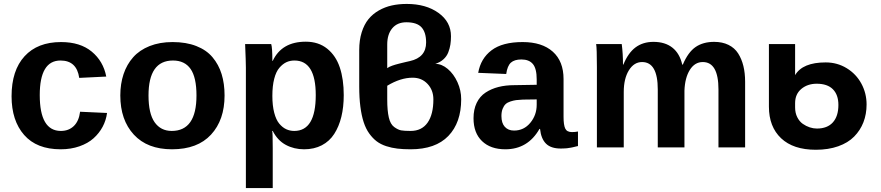

<svg xmlns="http://www.w3.org/2000/svg" viewBox="-20 -753 4503 981"><path d="M290 9.8Q167.5 9.8 103.3 -63.5Q39.1 -136.7 39.1 -261.2Q39.1 -393.1 105.5 -465.6Q171.9 -538.1 292 -538.1Q389.6 -538.1 448.7 -489.3Q507.8 -440.4 522.9 -361.8L384.8 -355Q372.1 -443.8 289.1 -443.8Q183.1 -443.8 183.1 -267.1Q183.1 -84 291 -84Q331.1 -84 357.2 -109.1Q383.3 -134.3 389.2 -182.1L526.9 -175.8Q522 -138.2 504.4 -105.2Q486.8 -72.3 458 -46.4Q429.2 -20.5 385.7 -5.4Q342.3 9.8 290 9.8Z M1127.4 -265.1Q1127.4 -140.1 1058.3 -65.2Q989.3 9.8 858.9 9.8Q732.9 9.8 663.8 -65.2Q594.7 -140.1 594.7 -265.1Q594.7 -324.7 611.3 -374.3Q627.9 -423.8 660.4 -460.4Q692.9 -497.1 744.4 -517.6Q795.9 -538.1 861.8 -538.1Q931.2 -538.1 982.9 -517.8Q1034.7 -497.6 1065.9 -460.4Q1097.2 -423.3 1112.3 -374.5Q1127.4 -325.7 1127.4 -265.1ZM983.9 -265.1Q983.9 -357.4 953.9 -400.6Q923.8 -443.8 863.8 -443.8Q738.8 -443.8 738.8 -265.1Q738.8 -172.9 770 -128.4Q801.3 -84 857.4 -84Q983.9 -84 983.9 -265.1Z M1736.3 -267.1Q1736.3 -206.1 1724.1 -156.2Q1711.9 -106.4 1687.7 -68.8Q1663.6 -31.2 1624.3 -10.7Q1585 9.8 1533.7 9.8Q1482.4 9.8 1440.4 -12.7Q1398.4 -35.2 1373.5 -84H1370.6Q1373.5 -78.1 1373.5 4.9V208H1236.3V-407.2Q1236.3 -436 1232.4 -527.8H1365.7Q1371.6 -510.3 1371.6 -441.9H1373.5Q1419.4 -540 1542.5 -540Q1607.4 -540 1651.9 -504.2Q1696.3 -468.3 1716.3 -408Q1736.3 -347.7 1736.3 -267.1ZM1593.3 -267.1Q1593.3 -443.8 1484.4 -443.8Q1461.9 -443.8 1443.1 -435.1Q1424.3 -426.3 1407.5 -406.7Q1390.6 -387.2 1381.1 -350.6Q1371.6 -314 1371.6 -263.2Q1371.6 -213.4 1381.1 -177Q1390.6 -140.6 1407 -121.1Q1423.3 -101.6 1442.4 -92.8Q1461.4 -84 1483.4 -84Q1593.3 -84 1593.3 -267.1Z M2284.2 -567.9Q2284.2 -544.4 2281.2 -525.4Q2278.3 -506.3 2270.5 -485.8Q2262.7 -465.3 2245.8 -450Q2229 -434.6 2204.1 -426.8Q2236.8 -426.8 2267.6 -400.9Q2298.3 -375 2317.4 -333Q2336.4 -291 2336.4 -246.1Q2336.4 -126.5 2270.8 -58.3Q2205.1 9.8 2078.1 9.8Q2040 9.8 2010.7 6.3Q1981.4 2.9 1953.1 -6.3Q1924.8 -15.6 1904.3 -31.2Q1883.8 -46.9 1866.5 -71Q1849.1 -95.2 1838.1 -128.9Q1827.1 -162.6 1821.3 -208Q1815.4 -253.4 1815.4 -311V-497.1Q1815.4 -547.9 1828.1 -588.1Q1840.8 -628.4 1862.8 -655.3Q1884.8 -682.1 1915.8 -699.7Q1946.8 -717.3 1981.9 -725.1Q2017.1 -732.9 2058.1 -732.9Q2156.7 -732.9 2220.5 -687Q2284.2 -641.1 2284.2 -567.9ZM1958.5 -245.1Q1958.5 -187.5 1966.6 -152.8Q1974.6 -118.2 1994.1 -104Q2013.7 -89.8 2029.5 -86.9Q2045.4 -84 2078.1 -84Q2134.8 -84 2164.6 -126.2Q2194.3 -168.5 2194.3 -245.1Q2194.3 -292.5 2164.6 -324.2Q2134.8 -356 2088.4 -356Q2026.4 -356 1958.5 -314.9ZM1958.5 -404.8Q1962.9 -408.2 1969.2 -411.4Q1975.6 -414.6 1984.1 -417.5Q1992.7 -420.4 1999.8 -422.6Q2006.8 -424.8 2018.6 -427.7Q2030.3 -430.7 2036.4 -432.1Q2042.5 -433.6 2055.9 -436.8Q2069.3 -439.9 2074.2 -440.9Q2157.2 -459.5 2157.2 -536.1Q2157.2 -587.4 2133.8 -613.3Q2110.4 -639.2 2056.2 -639.2Q2009.8 -639.2 1984.1 -608.4Q1958.5 -577.6 1958.5 -525.9Z M2562 9.8Q2486.3 9.8 2442.9 -32Q2399.4 -73.7 2399.4 -148.9Q2399.4 -193.8 2415.5 -227.3Q2431.6 -260.7 2460.9 -280Q2490.2 -299.3 2526.9 -308.6Q2563.5 -317.9 2608.4 -317.9L2722.2 -319.8V-347.2Q2722.2 -402.8 2702.6 -426Q2683.1 -449.2 2644 -449.2Q2608.4 -449.2 2590.3 -432.9Q2572.3 -416.5 2566.4 -375L2423.3 -380.9Q2436 -454.1 2491.5 -496.1Q2546.9 -538.1 2650.4 -538.1Q2749.5 -538.1 2804.4 -489Q2859.4 -439.9 2859.4 -349.1V-155.8Q2859.4 -114.7 2867.9 -96.4Q2876.5 -78.1 2902.3 -78.1Q2918.5 -78.1 2933.1 -81.1V-6.8Q2930.2 -6.3 2922.6 -4.4Q2915 -2.4 2912.8 -2Q2910.6 -1.5 2904.3 0Q2897.9 1.5 2895.3 1.7Q2892.6 2 2887 2.9Q2881.3 3.9 2877.4 4.4Q2873.5 4.9 2867.9 5.1Q2862.3 5.4 2856.9 5.6Q2851.6 5.9 2845.2 5.9Q2794.9 5.9 2769.8 -19Q2744.6 -43.9 2739.3 -94.2H2736.3Q2676.8 9.8 2562 9.8ZM2722.2 -217.8V-245.1L2651.4 -244.1Q2630.4 -243.2 2617.2 -241.5Q2604 -239.7 2588.1 -234.6Q2572.3 -229.5 2563.2 -220.9Q2554.2 -212.4 2548.1 -197Q2542 -181.6 2542 -160.2Q2542 -124 2559.3 -105Q2576.7 -85.9 2606.4 -85.9Q2656.7 -85.9 2689.5 -125.5Q2722.2 -165 2722.2 -217.8Z M3477.1 0H3340.8V-295.9Q3340.8 -436 3260.7 -436Q3219.2 -436 3193.1 -393.6Q3167 -351.1 3167 -283.2V0H3029.8V-410.2Q3029.8 -506.3 3025.9 -527.8H3156.7Q3163.1 -478.5 3163.1 -422.9H3165Q3189.5 -482.9 3227.3 -511Q3265.1 -539.1 3318.8 -539.1Q3378.4 -539.1 3415.8 -509.3Q3453.1 -479.5 3465.8 -422.9H3468.8Q3495.6 -486.3 3533.9 -512.7Q3572.3 -539.1 3628.9 -539.1Q3670.9 -539.1 3702.1 -523.7Q3733.4 -508.3 3751.5 -480Q3769.5 -451.7 3778.3 -415.5Q3787.1 -379.4 3787.1 -335V0H3650.9V-295.9Q3650.9 -436 3570.8 -436Q3529.8 -436 3504.6 -395.8Q3479.5 -355.5 3477.1 -290Z M3908.7 -208V-405.8V-527.8H4042.5V-369.1Q4080.6 -434.1 4198.7 -434.1Q4257.8 -434.1 4306.2 -404.5Q4354.5 -375 4381.1 -325.7Q4407.7 -276.4 4407.7 -219.2Q4407.7 -169.9 4391.6 -128.4Q4375.5 -86.9 4344.2 -55.2Q4313 -23.4 4262.7 -5.6Q4212.4 12.2 4148.4 12.2Q4033.2 12.2 3970.9 -46.6Q3908.7 -105.5 3908.7 -208ZM4263.7 -216.8Q4263.7 -268.6 4235.6 -296.9Q4207.5 -325.2 4152.8 -325.2Q4106 -325.2 4074.2 -298.6Q4042.5 -272 4042.5 -226.1V-204.1Q4042.5 -175.8 4053.5 -154.1Q4064.5 -132.3 4081.5 -120.4Q4098.6 -108.4 4117.2 -102.3Q4135.7 -96.2 4153.8 -96.2Q4207 -96.2 4235.4 -127.7Q4263.7 -159.2 4263.7 -216.8Z"/></svg>

Font: Libra Sans Modern
Style: Bold
Weight: 700
Foundry: Stefan Peev, Context Ltd
Version: Version 1.000